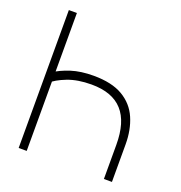

<svg xmlns="http://www.w3.org/2000/svg" viewBox="-130 -831 887 942"><g transform="rotate(20 313.5 -360.0)"><path d="M70 -720H112V-370L91 -402Q128.5 -427 178.5 -443Q228.5 -459 295 -459Q390.5 -459 448 -425Q505.5 -391 531.2 -331.5Q557 -272 557 -196V0H515V-178Q515 -237.5 502 -281.8Q489 -326 462.2 -355.8Q435.5 -385.5 395.2 -400.2Q355 -415 300 -415Q228 -415 175.2 -394.5Q122.5 -374 96 -349L112 -407V0H70Z"/></g></svg>

Font: Manrope Variable Light
Style: Regular
Weight: 200
Designer: Mikhail Sharanda
Foundry: Mikhail Sharanda
Version: Version 4.505